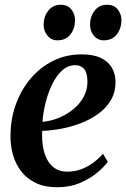

<svg xmlns="http://www.w3.org/2000/svg" viewBox="-20 -776 530 807"><path d="M433 -96Q418.5 -75.5 388.8 -50.5Q359 -25.5 316.5 -7.2Q274 11 220 11Q168 11 130.8 -6.8Q93.5 -24.5 69.8 -55Q46 -85.5 35 -123.8Q24 -162 24 -203Q24 -274.5 46.5 -337Q69 -399.5 109.5 -446.8Q150 -494 204.2 -520.8Q258.5 -547.5 322.5 -547.5Q372 -547.5 403.2 -532.8Q434.5 -518 449.8 -492.2Q465 -466.5 465.5 -434Q466 -389 446 -355Q426 -321 392.2 -297Q358.5 -273 317.8 -257.5Q277 -242 235.2 -234.5Q193.5 -227 157.5 -226Q155.5 -191.5 160.5 -160.5Q165.5 -129.5 178 -105.8Q190.5 -82 211.5 -68.2Q232.5 -54.5 262.5 -54.5Q294.5 -54.5 321.8 -64.8Q349 -75 372 -92.2Q395 -109.5 413 -129.5ZM296.5 -502Q265.5 -502 241.5 -480.2Q217.5 -458.5 200 -423Q182.5 -387.5 172 -345.8Q161.5 -304 158.5 -264Q184.5 -266 211.5 -275Q238.5 -284 263 -299Q287.5 -314 306.8 -334.5Q326 -355 337 -380.2Q348 -405.5 347.5 -435Q347 -469.5 333.8 -485.8Q320.5 -502 296.5 -502ZM221 -606.5Q195.5 -606.5 179.2 -626.5Q163 -646.5 163.5 -674Q164 -707.5 183.5 -731.8Q203 -756 235 -756Q265 -756 280.2 -736Q295.5 -716 295.5 -691Q295 -656 276 -631.2Q257 -606.5 221 -606.5ZM416 -606.5Q390.5 -606.5 374.2 -626.5Q358 -646.5 358.5 -674Q359 -707.5 378.2 -731.8Q397.5 -756 430 -756Q460 -756 475.2 -736Q490.5 -716 490.5 -691Q490 -656 470.8 -631.2Q451.5 -606.5 416 -606.5Z"/></svg>

Font: Merriweather 72pt SemiBold
Style: Italic
Weight: 600
Italic angle: -7.8°
Version: Version 2.101